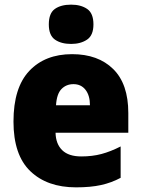

<svg xmlns="http://www.w3.org/2000/svg" viewBox="-20 -796 608 826"><path d="M290 -563Q402 -563 467 -499Q532 -435 532 -310V-225H219Q220 -177 247.5 -150Q275 -123 330 -123Q377 -123 416.5 -133.5Q456 -144 499 -166V-31Q460 -10 415 0Q370 10 307 10Q183 10 110.5 -59.5Q38 -129 38 -273Q38 -419 106 -491Q174 -563 290 -563ZM296 -434Q265 -434 244.5 -413Q224 -392 221 -343H367Q367 -385 348 -409.5Q329 -434 296 -434ZM286 -776Q328 -776 355 -757.5Q382 -739 382 -691Q382 -644 354.5 -625.5Q327 -607 286 -607Q243 -607 216.5 -625.5Q190 -644 190 -691Q190 -739 216 -757.5Q242 -776 286 -776Z"/></svg>

Font: Noto Sans Gurmukhi UI SemiCondensed Black
Style: Regular
Weight: 900
Width: 4
Designer: Jelle Bosma - Monotype Design Team
Foundry: Monotype Imaging Inc.
Version: Version 2.004; ttfautohint (v1.8.4.7-5d5b)